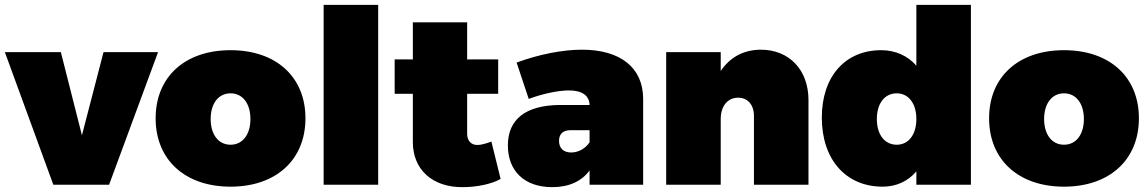

<svg xmlns="http://www.w3.org/2000/svg" viewBox="-30 -762 4733 792"><path d="M-10 -547 190 0H420L622 -547H397L308 -204L221 -547Z M921 -555C733 -555 612 -445 612 -274C612 -103 733 8 921 8C1109 8 1230 -103 1230 -274C1230 -445 1109 -555 921 -555ZM921 -377C971 -377 1003 -335 1003 -271C1003 -207 971 -165 921 -165C871 -165 839 -207 839 -271C839 -335 871 -377 921 -377Z M1305 -742V0H1530V-742Z M1997 -178C1976 -170 1954 -164 1941 -164C1914 -163 1897 -181 1897 -210V-375H2025V-517H1897V-670H1673V-517H1598V-375H1673V-176C1673 -62 1754 11 1879 10C1937 10 1999 -3 2035 -24Z M2371 -557C2290 -557 2194 -538 2101 -504L2151 -354C2213 -377 2276 -389 2317 -389C2372 -389 2401 -367 2402 -329H2277C2138 -327 2065 -270 2065 -162C2065 -58 2132 10 2248 10C2318 10 2370 -15 2402 -59V0H2623V-354C2623 -483 2529 -557 2371 -557ZM2326 -133C2294 -133 2276 -151 2276 -181C2276 -210 2293 -225 2324 -225H2402V-175C2384 -148 2355 -133 2326 -133Z M3109 -557C3037 -557 2980 -525 2943 -469V-547H2718V0H2943V-271C2943 -324 2971 -359 3015 -359C3054 -359 3080 -330 3080 -284V0H3305V-349C3305 -475 3224 -557 3109 -557Z M3750 -742V-491C3714 -532 3664 -555 3605 -555C3456 -555 3360 -446 3360 -277C3360 -104 3459 8 3611 8C3667 8 3715 -14 3750 -55V0H3975V-742ZM3669 -165C3619 -165 3587 -207 3587 -271C3587 -335 3619 -377 3669 -377C3718 -377 3750 -335 3750 -271C3750 -207 3718 -165 3669 -165Z M4359 -555C4171 -555 4050 -445 4050 -274C4050 -103 4171 8 4359 8C4547 8 4668 -103 4668 -274C4668 -445 4547 -555 4359 -555ZM4359 -377C4409 -377 4441 -335 4441 -271C4441 -207 4409 -165 4359 -165C4309 -165 4277 -207 4277 -271C4277 -335 4309 -377 4359 -377Z"/></svg>

Font: Montserrat arm Black
Style: Regular
Weight: 900
Designer: Julieta Ulanovsky
Foundry: Julieta Ulanovsky
Version: Version 6.000;PS 006.000;hotconv 1.0.88;makeotf.lib2.5.64775